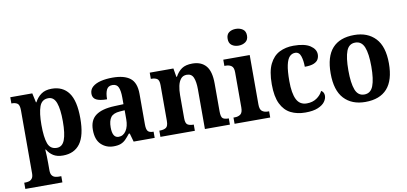

<svg xmlns="http://www.w3.org/2000/svg" viewBox="-86 -1060 3354 1581"><g transform="rotate(-10 1591.5 -269.5)"><path d="M12 229V177H23Q36 177 51.5 173Q67 169 78 155Q89 141 89 112V-414Q89 -460 71.5 -472Q54 -484 28 -484H21V-536H205L222 -458H226Q246 -497 280 -521.5Q314 -546 368 -546Q461 -546 510 -479Q559 -412 559 -266Q559 -122 510 -55Q461 12 366 12Q317 12 286 -7.5Q255 -27 235 -61H230Q232 -35 233 -6Q234 23 234 51V112Q234 141 244.5 155Q255 169 270.5 173Q286 177 299 177H322V229ZM327 -59Q373 -59 393 -111Q413 -163 413 -266Q413 -367 393.5 -420.5Q374 -474 328 -474Q273 -474 253.5 -420Q234 -366 234 -267Q234 -163 253 -111Q272 -59 327 -59Z M790 10Q729 10 686.5 -30Q644 -70 644 -153Q644 -234 696 -272.5Q748 -311 853 -315L929 -318V-374Q929 -429 916 -459Q903 -489 866 -489Q831 -489 817 -460.5Q803 -432 803 -381Q743 -381 713.5 -396.5Q684 -412 684 -447Q684 -483 710 -505.5Q736 -528 779.5 -538.5Q823 -549 877 -549Q975 -549 1024.5 -510.5Q1074 -472 1074 -378V-123Q1074 -82 1086.5 -67Q1099 -52 1130 -52H1134V0H958L938 -71H930Q909 -44 891 -26Q873 -8 849.5 1Q826 10 790 10ZM844 -60Q883 -60 906.5 -96Q930 -132 930 -191V-267L889 -264Q834 -260 813 -231.5Q792 -203 792 -148Q792 -60 844 -60Z M1182 0V-52H1188Q1219 -52 1238 -64Q1257 -76 1257 -121V-419Q1257 -461 1239.5 -472.5Q1222 -484 1191 -484H1187V-536H1385L1397 -464H1402Q1424 -505 1456.5 -527Q1489 -549 1545 -549Q1619 -549 1658.5 -503Q1698 -457 1698 -355V-123Q1698 -76 1712.5 -64Q1727 -52 1759 -52H1763V0H1554V-331Q1554 -395 1539 -430.5Q1524 -466 1484 -466Q1452 -466 1434 -444Q1416 -422 1408.5 -386.5Q1401 -351 1401 -310V-117Q1401 -75 1418 -63.5Q1435 -52 1466 -52H1470V0Z M1947 -628Q1913 -628 1890 -645Q1867 -662 1867 -698Q1867 -735 1890 -751.5Q1913 -768 1947 -768Q1980 -768 2004.5 -751.5Q2029 -735 2029 -698Q2029 -662 2004.5 -645Q1980 -628 1947 -628ZM1802 0V-52H1814Q1842 -52 1861 -66Q1880 -80 1880 -123V-417Q1880 -457 1861 -470.5Q1842 -484 1814 -484H1802V-536H2023V-123Q2023 -80 2042 -66Q2061 -52 2089 -52H2100V0Z M2393 10Q2324 10 2271.5 -16.5Q2219 -43 2189.5 -103.5Q2160 -164 2160 -266Q2160 -374 2190.5 -435.5Q2221 -497 2273 -523Q2325 -549 2390 -549Q2483 -549 2529.5 -518.5Q2576 -488 2576 -444Q2576 -422 2566 -403.5Q2556 -385 2529.5 -373.5Q2503 -362 2453 -362Q2453 -413 2440.5 -451Q2428 -489 2394 -489Q2367 -489 2347.5 -469Q2328 -449 2317.5 -401Q2307 -353 2307 -267Q2307 -165 2333 -113.5Q2359 -62 2418 -62Q2466 -62 2500.5 -85.5Q2535 -109 2551 -143Q2575 -129 2575 -99Q2575 -74 2557 -49Q2539 -24 2499 -7Q2459 10 2393 10Z M2895 10Q2782 10 2717.5 -59.5Q2653 -129 2653 -270Q2653 -411 2715 -480Q2777 -549 2898 -549Q3010 -549 3075 -480Q3140 -411 3140 -270Q3140 -129 3078 -59.5Q3016 10 2895 10ZM2897 -52Q2950 -52 2971.5 -107.5Q2993 -163 2993 -270Q2993 -377 2971 -431.5Q2949 -486 2896 -486Q2843 -486 2822 -431.5Q2801 -377 2801 -270Q2801 -163 2822.5 -107.5Q2844 -52 2897 -52Z"/></g></svg>

Font: Noto Serif Khmer SemiCondensed
Style: Bold
Weight: 700
Width: 4
Designer: Danh Hong and the Monotype Design Team
Foundry: Monotype Imaging Inc.
Version: Version 2.004; ttfautohint (v1.8.4.7-5d5b)